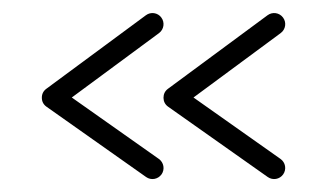

<svg xmlns="http://www.w3.org/2000/svg" viewBox="-20 -318 482 295"><path d="M277.3 -168.2 411.3 -267.2C418.9 -272.8 420.5 -283.5 414.9 -291C409.3 -298.6 398.7 -300.2 391.1 -294.6L238.1 -181.6C233.5 -178.2 231.2 -173.5 231.2 -167.7C231.3 -162 233.7 -157.3 238.4 -154L391.4 -46C399.1 -40.6 409.7 -42.4 415.1 -50.1C420.5 -57.8 418.7 -68.4 411 -73.8ZM90.3 -168.2 224.4 -267.2C231.9 -272.8 233.5 -283.5 227.9 -291C222.4 -298.6 211.7 -300.2 204.2 -294.6L51.2 -181.6C46.6 -178.2 44.2 -173.5 44.3 -167.7C44.3 -162 46.8 -157.3 51.5 -154L204.5 -46C212.1 -40.6 222.7 -42.4 228.2 -50.1C233.6 -57.8 231.7 -68.4 224.1 -73.8Z"/></svg>

Font: LetsTrace
Style: basic
Weight: 500
Version: Version 002.000